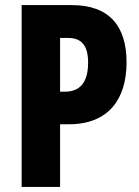

<svg xmlns="http://www.w3.org/2000/svg" viewBox="-20 -734 547 754"><path d="M262 -714H65V0H216V-246H251C406 -246 477 -345 477 -489C477 -633 408 -714 262 -714ZM247 -585C300 -585 326 -556 326 -488C326 -408 292 -374 235 -374H216V-585Z"/></svg>

Font: Noto Sans Gurmukhi UI ExtraCondensed ExtraBold
Style: Regular
Weight: 800
Width: 2
Designer: Jelle Bosma - Monotype Design Team
Foundry: Monotype Imaging Inc.
Version: Version 2.004